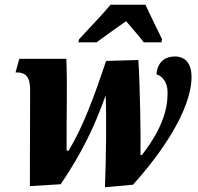

<svg xmlns="http://www.w3.org/2000/svg" viewBox="-20 -786 843 816"><path d="M316 -619 313 -606H390C426 -631 469 -664 516 -696C536 -672 575 -628 591 -606H666L669 -619C650 -657 616 -727 598 -766H450C411 -719 350 -657 316 -619ZM426 10 545 -1C656 -123 794 -314 794 -460C794 -514 769 -546 723 -546C688 -546 650 -529 645 -470C665 -465 692 -441 692 -395C692 -360 694 -269 583 -127H577C579 -188 575 -431 568 -531L431 -527C382 -381 334 -249 272 -146H263C262 -315 267 -401 262 -536H62L46 -478H52C83 -478 108 -466 108 -405L107 5L238 -3C329 -137 384 -253 429 -381C433 -296 431 -113 426 10Z"/></svg>

Font: Noto Serif Condensed Black
Style: Italic
Weight: 900
Width: 3
Italic angle: -12°
Designer: Monotype Design Team
Foundry: Monotype Imaging Inc.
Version: Version 2.013